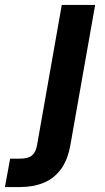

<svg xmlns="http://www.w3.org/2000/svg" viewBox="-132 -537 426 777"><path d="M-112 220 -91 105H-51Q-18 105 -2.5 92Q13 79 18 50L118 -517H253L153 49Q142 111 114 148.5Q86 186 44 203Q2 220 -51 220Z"/></svg>

Font: DM Sans 11pt
Style: Bold Italic
Weight: 700
Italic angle: -10°
Version: Version 4.004;gftools[0.9.30]